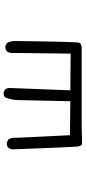

<svg xmlns="http://www.w3.org/2000/svg" viewBox="268 -748 465 1040"><g transform="rotate(-90 500.0 -227.5)"><path d="M234.9 -18.1Q237.8 -15.1 241.9 -15.1Q246.1 -15.1 262.9 -15.1Q279.8 -15.1 336.4 -17.1H336.9H759.8Q785.2 -18.1 789.1 -30.3Q794.4 -47.4 798.3 -379.9Q798.3 -403.8 787.1 -422.4L771 -430.2Q769 -430.7 767.6 -430.7Q753.4 -430.7 743.2 -422.9Q735.4 -413.1 733.9 -400.9L730 -76.7L531.2 -78.6L543.5 -395Q544.4 -399.9 544.4 -404.3Q544.4 -419.9 536.1 -432.1L520 -439.9Q518.1 -440.4 515.6 -440.4Q513.2 -440.4 509.3 -439.5Q501 -438.5 494.1 -433.1Q478 -396.5 478 -354Q478 -349.6 478 -344.7L472.2 -78.6L288.1 -80.6L273.9 -376Q274.4 -379.4 274.4 -384.8Q274.4 -390.1 272.2 -398.2Q270 -406.2 264.6 -414.6L248.5 -422.4Q246.6 -422.9 244.6 -422.9Q230 -422.9 220.7 -415Q213.4 -405.8 211.4 -393.1Q223.1 -79.6 226.6 -44.4Q228.5 -24.4 234.9 -18.1Z"/></g></svg>

Font: NaikaiFont
Style: Light
Weight: 300
Version: Version 1.89